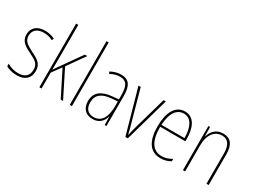

<svg xmlns="http://www.w3.org/2000/svg" viewBox="-50 -1368 2629 1985"><g transform="rotate(30 1264.0 -375.0)"><path d="M318 -126C318 -218 256 -245 183 -282C114 -318 70 -342 70 -407C70 -476 119 -512 193 -512C232 -512 273 -502 300 -486L312 -509C281 -526 239 -537 194 -537C95 -537 44 -482 44 -408C44 -324 102 -294 177 -256C245 -223 291 -200 291 -128C291 -57 252 -16 167 -16C119 -16 73 -30 37 -53V-22C64 -6 111 10 167 10C268 10 318 -44 318 -126Z M459 -368V-760H433V0H459V-190L538 -298L688 0H716L555 -321L701 -527H671L497 -280C482 -259 474 -247 458 -224C459 -275 459 -316 459 -368Z M822 0V-760H796V0Z M1101 -537C1060 -537 1016 -524 978 -503L988 -480C1031 -504 1068 -512 1101 -512C1176 -512 1208 -471 1208 -351V-303L1135 -296C1011 -284 939 -234 939 -129C939 -53 980 10 1070 10C1156 10 1192 -43 1209 -96H1211L1213 0H1234V-356C1234 -486 1193 -537 1101 -537ZM1135 -273 1209 -279V-220C1208 -98 1169 -13 1070 -13C1004 -13 966 -55 966 -129C966 -219 1025 -263 1135 -273Z M1460 0H1489L1639 -527H1612L1504 -148C1493 -108 1485 -74 1476 -35H1473C1465 -75 1456 -109 1444 -148L1339 -527H1312Z M1865 -537C1748 -537 1693 -423 1693 -263C1693 -97 1750 10 1881 10C1929 10 1967 -2 2002 -22V-51C1959 -26 1924 -15 1881 -15C1773 -15 1718 -106 1719 -271H2020V-298C2020 -424 1979 -537 1865 -537ZM1865 -512C1956 -512 1996 -417 1995 -295H1720C1728 -440 1782 -512 1865 -512Z M2320 -537C2231 -537 2188 -475 2171 -416H2169L2167 -527H2147V0H2173V-308C2173 -445 2237 -513 2320 -513C2387 -513 2428 -468 2428 -359V0H2454V-366C2454 -485 2406 -537 2320 -537Z"/></g></svg>

Font: Noto Sans Gujarati Condensed Thin
Style: Regular
Weight: 100
Width: 3
Designer: Jelle Bosma - Monotype Design Team, Universal Thirst
Foundry: Monotype Imaging Inc.
Version: Version 2.106